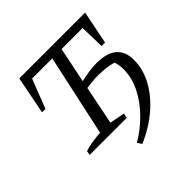

<svg xmlns="http://www.w3.org/2000/svg" viewBox="-208 -831 1198 1198"><g transform="rotate(-45 391.0 -232.0)"><path d="M103 0 108 -28Q133 -37 167 -43Q201 -49 247 -52L364 -591H186L111 -398H81L130 -648H711L667 -428H636L632 -591H446L398 -356Q478 -375 538 -375Q718 -375 718 -223Q718 -143 677 -66.5Q636 10 561 75Q486 140 384 184L365 155Q437 113 497.5 52Q558 -9 594.5 -81Q631 -153 631 -229Q631 -265 620 -297Q568 -314 492 -314Q443 -314 388 -305L337 -51L437 -31L430 0Z"/></g></svg>

Font: Piazzolla
Style: Italic
Weight: 400
Italic angle: -11.3°
Designer: Juan Pablo del Peral
Foundry: Huerta Tipografica
Version: Version 1.330